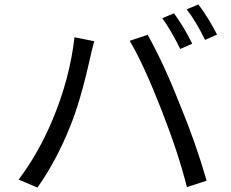

<svg xmlns="http://www.w3.org/2000/svg" viewBox="-20 -839 1040 866"><path d="M765 -779Q813 -712 847 -642L793 -618Q754 -698 712 -757ZM875 -819Q920 -759 959 -683L905 -659Q863 -744 822 -797ZM316 -671 405 -653Q391 -601 387 -580Q342 -379 296 -268Q235 -115 149 7L64 -29Q154 -148 218 -301Q295 -486 316 -671ZM565 -655 646 -682Q719 -552 792 -366Q862 -197 912 -24L823 5Q786 -144 710 -339Q629 -547 565 -655Z"/></svg>

Font: KaiGen Gothic CN Regular
Style: Regular
Weight: 400
Designer: Ryoko NISHIZUKA  (kana & ideographs); Paul D. Hunt (Latin, Greek & Cyrillic); Wenlong ZHANG  (bopomofo); Sandoll Communi
Foundry: Adobe Systems Incorporated
Version: Version 1.002.20150501